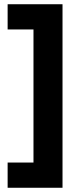

<svg xmlns="http://www.w3.org/2000/svg" viewBox="-20 -762 387 906"><path d="M275 -742V124H16V5H138V-623H16V-742Z"/></svg>

Font: Montserrat arm2 SemiBold
Style: Regular
Weight: 600
Designer: Julieta Ulanovsky
Foundry: Julieta Ulanovsky
Version: Version 6.000